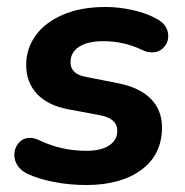

<svg xmlns="http://www.w3.org/2000/svg" viewBox="-20 -520 531 550"><path d="M59 -22Q40 -31 30.5 -45.5Q21 -60 21 -76Q21 -96 33.5 -110.5Q46 -125 66 -125Q79 -125 93 -118Q156 -88 227 -88Q270 -88 293 -103.5Q316 -119 316 -145Q316 -181 266 -190L175 -207Q117 -218 86 -251Q55 -284 55 -334Q55 -380 81.5 -417.5Q108 -455 159.5 -477.5Q211 -500 283 -500Q319 -500 358.5 -491.5Q398 -483 427 -467Q445 -458 453.5 -445Q462 -432 462 -417Q462 -398 449 -384Q436 -370 415 -370Q401 -370 387 -377Q335 -402 276 -402Q231 -402 206.5 -386Q182 -370 182 -342Q182 -308 225 -300L316 -282Q379 -270 411.5 -237.5Q444 -205 444 -155Q444 -77 385 -33.5Q326 10 227 10Q180 10 135.5 1.5Q91 -7 59 -22Z"/></svg>

Font: SN Pro Bold
Style: Bold Italic
Weight: 700
Italic angle: -9°
Designer: Tobias Whetton
Foundry: Supernotes
Version: Version 1.003